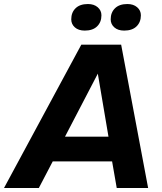

<svg xmlns="http://www.w3.org/2000/svg" viewBox="-61 -934 805 954"><path d="M675 0H519L496 -132H201L132 0H-41L343 -712H541ZM478 -255 425 -568 262 -255ZM360 -782Q329 -782 311 -798Q293 -814 293 -838Q293 -872 314.5 -893Q336 -914 376 -914Q406 -914 424.5 -898Q443 -882 443 -858Q443 -824 421.5 -803Q400 -782 360 -782ZM556 -782Q525 -782 507 -798Q489 -814 489 -838Q489 -872 510.5 -893Q532 -914 572 -914Q602 -914 620.5 -898Q639 -882 639 -858Q639 -824 617.5 -803Q596 -782 556 -782Z"/></svg>

Font: Creato Display ExtraBold
Style: Italic
Weight: 800
Italic angle: -10°
Version: Version 1.000